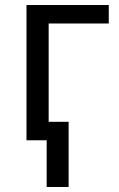

<svg xmlns="http://www.w3.org/2000/svg" viewBox="-20 -556 473 761"><path d="M411.1 -536.1V-462.9H172.9V-73.2H252V185.1H165V0H85V-536.1Z"/></svg>

Font: Kurinto Seri
Style: Regular
Weight: 400
Designer: Kurinto was developed by Clint Goss from a range of fonts that are compatible with the SIL Open Font License Version 1.1
Foundry: Clinton F. Goss
Version: Version 2.196; July 25, 2020